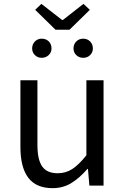

<svg xmlns="http://www.w3.org/2000/svg" viewBox="-20 -956 645 989"><path d="M85.2 -198.6V-542.6H172.8V-209.4Q172.8 -133.2 197.5 -98.4Q222.2 -63.6 277.2 -63.6Q318.4 -63.6 351.8 -85Q385.2 -106.4 425 -156V-542.6H513.4V0H440.4L433 -86H430.6Q388.6 -37.8 346.2 -12.3Q303.8 13.2 251.2 13.2Q166.6 13.2 125.9 -40.1Q85.2 -93.4 85.2 -198.6ZM193.2 -936 299.4 -853.4H304.4L409.8 -936L442.8 -905.4L338.2 -803H265.8L161.2 -905.4ZM145.6 -706.2Q145.6 -727.8 159.7 -742.3Q173.8 -756.8 194.6 -756.8Q217 -756.8 231.2 -742.7Q245.4 -728.6 245.4 -706.2Q245.4 -686.4 230.8 -672.3Q216.2 -658.2 194.6 -658.2Q173.8 -658.2 159.7 -672.3Q145.6 -686.4 145.6 -706.2ZM358.6 -706.2Q358.6 -727.8 372.8 -742.3Q387 -756.8 408.6 -756.8Q430.2 -756.8 444.3 -742.3Q458.4 -727.8 458.4 -706.2Q458.4 -686.4 444.3 -672.3Q430.2 -658.2 408.6 -658.2Q387 -658.2 372.8 -672.3Q358.6 -686.4 358.6 -706.2Z"/></svg>

Font: 寒蝉端黑体 Light
Style: Regular
Weight: 300
Designer: ChillDuanSans {Warren2060}; 
Source Han Sans {Ryoko NISHIZUKA 西塚涼子 (kana, bopomofo & ideographs); Paul D. Hunt (Latin, G
Foundry: ChillType&Adobe
Version: Version 1.300;Glyphs 3.3 (3306)